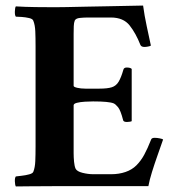

<svg xmlns="http://www.w3.org/2000/svg" viewBox="-20 -668 627 691"><path d="M177 -642Q189 -642 219.5 -642.5Q250 -643 289.5 -644Q329 -645 370 -645.5Q411 -646 444.5 -647Q478 -648 495 -648Q500 -611 508 -574Q516 -537 523 -504Q521 -502 513 -500.5Q505 -499 500 -499Q488 -499 485 -507Q469 -548 446.5 -576.5Q424 -605 379 -605H298Q282 -605 267.5 -603.5Q253 -602 249 -594Q246 -586 245.5 -574Q245 -562 245 -546Q245 -543 245 -540Q245 -537 245 -534V-359Q245 -355 258 -352Q271 -349 287 -349H338Q367 -349 382.5 -354Q398 -359 407 -374Q416 -389 424 -417Q426 -425 436 -425Q449 -425 454 -420V-232Q453 -231 447.5 -230Q442 -229 437 -229Q424 -229 423 -236Q414 -271 405 -282Q396 -293 389 -296Q372 -303 315 -303Q302 -303 285.5 -302Q269 -301 257 -298Q245 -295 245 -289V-138Q245 -138 245 -136Q245 -131 245 -116.5Q245 -102 246.5 -86Q248 -70 252 -61Q257 -51 277 -46Q297 -41 316 -41H380Q408 -41 431.5 -49Q455 -57 471 -73Q487 -89 499 -111Q511 -133 524 -166Q526 -172 537 -172Q545 -172 555 -170Q565 -168 567 -166Q558 -140 547 -109Q536 -78 527 -49Q518 -20 514 2Q504 2 468 2Q432 2 381 2Q330 2 274.5 2Q219 2 168.5 2Q118 2 82.5 2.5Q47 3 37 3Q34 -2 33.5 -15Q33 -28 37 -33Q44 -34 58 -35.5Q72 -37 85 -40.5Q98 -44 100 -50Q106 -65 107 -88Q108 -111 108 -142V-501Q108 -533 107 -555.5Q106 -578 100 -593Q98 -600 85 -603Q72 -606 58 -607Q44 -608 37 -608Q33 -613 33.5 -627Q34 -641 37 -645Q70 -643 108 -642.5Q146 -642 177 -642Z"/></svg>

Font: Amiri
Style: Bold
Weight: 700
Designer: Khaled Hosny
Version: Version 0.113